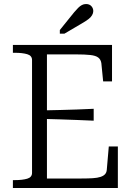

<svg xmlns="http://www.w3.org/2000/svg" viewBox="-20 -933 661 953"><path d="M565 -206V0H44V-39H54Q91 -39 115 -46Q139 -53 139 -75V-635Q139 -657 115 -664Q91 -671 54 -671H44V-710H536V-529H492L483 -620Q480 -638 467.5 -647.5Q455 -657 428 -660Q401 -663 358 -663H213V-47H385Q417 -47 440.5 -48.5Q464 -50 479 -55Q494 -60 501.5 -68.5Q509 -77 510 -90L520 -206ZM188 -385Q234 -386 277 -387Q320 -388 362 -389.5Q404 -391 445 -393V-334Q404 -336 362 -337.5Q320 -339 277 -340.5Q234 -342 188 -343ZM348 -872 277 -784V-766H300L390 -819Q407 -829 419 -838Q431 -847 437 -857.5Q443 -868 443 -878Q443 -892 433.5 -902.5Q424 -913 407 -913Q396 -913 386.5 -908Q377 -903 368 -894Q359 -885 348 -872Z"/></svg>

Font: Roboto Serif 36pt Light
Style: Regular
Weight: 300
Designer: Greg Gazdowicz
Foundry: Commercial Type
Version: Version 1.008